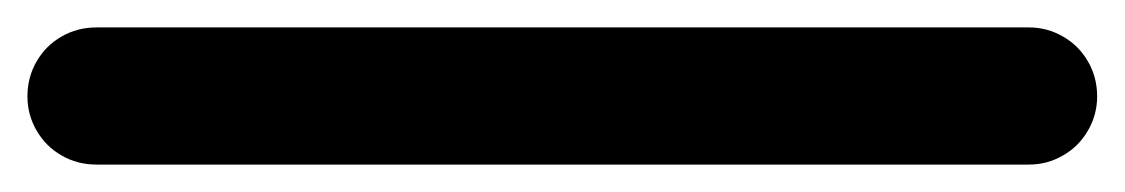

<svg xmlns="http://www.w3.org/2000/svg" viewBox="-360 -460 820 140"><g transform="rotate(90 50.0 -390.0)"><path d="M0 -50.3H100V-730.3H0ZM50.3 -100Q36.3 -100 24.8 -93.3Q13.3 -86.7 6.7 -75.2Q0 -63.7 0 -50.3Q0 -36.3 6.7 -24.8Q13.3 -13.3 24.8 -6.7Q36.3 0 50.3 0Q63.7 0 75.2 -6.7Q86.7 -13.3 93.3 -24.8Q100 -36.3 100 -50.3Q100 -63.7 93.3 -75.2Q86.7 -86.7 75.2 -93.3Q63.7 -100 50.3 -100ZM50.3 -780Q36.3 -780 24.8 -773.3Q13.3 -766.7 6.7 -755.2Q0 -743.7 0 -730.3Q0 -716.3 6.7 -704.8Q13.3 -693.3 24.8 -686.7Q36.3 -680 50.3 -680Q63.7 -680 75.2 -686.7Q86.7 -693.3 93.3 -704.8Q100 -716.3 100 -730.3Q100 -743.7 93.3 -755.2Q86.7 -766.7 75.2 -773.3Q63.7 -780 50.3 -780Z"/></g></svg>

Font: Wavefont Thin
Style: Regular
Weight: 100
Monospace: yes
Version: Version 3.005;gftools[0.9.33]